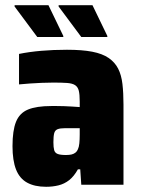

<svg xmlns="http://www.w3.org/2000/svg" viewBox="-20 -709 540 737"><path d="M157 8Q113 8 84 -8Q55 -24 41.5 -58.5Q28 -93 28 -148Q28 -208 41.5 -241.5Q55 -275 87.5 -288.5Q120 -302 177 -302Q186 -302 198.5 -302Q211 -302 226 -301.5Q241 -301 256.5 -300Q272 -299 286 -298V-319Q286 -346 282.5 -360.5Q279 -375 268.5 -382Q258 -389 238 -390.5Q218 -392 185 -392Q163 -392 140 -391Q117 -390 95 -388.5Q73 -387 53 -385V-502Q92 -510 138.5 -514Q185 -518 237 -518Q295 -518 334 -510.5Q373 -503 397 -486.5Q421 -470 433.5 -445.5Q446 -421 450 -386.5Q454 -352 454 -308V0H292L288 -59H279Q264 -32 245.5 -17.5Q227 -3 204.5 2.5Q182 8 157 8ZM233 -114Q246 -114 254.5 -116Q263 -118 269.5 -123Q276 -128 279 -136Q283 -144 284.5 -158.5Q286 -173 286 -192V-217H231Q211 -217 201 -213Q191 -209 188 -197.5Q185 -186 185 -163Q185 -143 188 -132.5Q191 -122 201.5 -118Q212 -114 233 -114ZM392 -567H292L205 -684V-689H335L392 -571ZM223 -567H123L36 -684V-689H166L223 -571Z"/></svg>

Font: Saira SemiCondensed ExtraBold
Style: Regular
Weight: 800
Width: 4
Designer: Hector Gatti with collaboration of the Omnibus-Type team
Foundry: Omnibus-Type
Version: Version 1.101